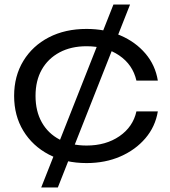

<svg xmlns="http://www.w3.org/2000/svg" viewBox="-20 -703 747 843"><path d="M478 -683H551L234 120H161ZM673 -214Q662 -147 618.5 -96Q575 -45 508.5 -16Q442 13 360 13Q266 13 194.5 -24.5Q123 -62 82.5 -128.5Q42 -195 42 -282Q42 -369 82.5 -435.5Q123 -502 194.5 -539Q266 -576 360 -576Q442 -576 508.5 -547.5Q575 -519 618.5 -468Q662 -417 673 -349H579Q563 -419 503.5 -459.5Q444 -500 360 -500Q292 -500 241.5 -473Q191 -446 163.5 -397.5Q136 -349 136 -282Q136 -215 163.5 -166Q191 -117 241.5 -90.5Q292 -64 360 -64Q445 -64 504.5 -105Q564 -146 579 -214Z"/></svg>

Font: Unbounded Light
Style: Regular
Weight: 300
Designer: Luke Prowse, Jean-Baptiste Morizot, Fátima Lázaro, Florian Runge
Foundry: NaN
Version: Version 1.700